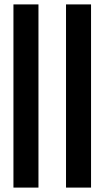

<svg xmlns="http://www.w3.org/2000/svg" viewBox="-20 -851 474 871"><path d="M41 0V-831H154.5V0ZM279.5 0V-831H393V0Z"/></svg>

Font: Merriweather 144pt SemiBold
Style: Regular
Weight: 600
Version: Version 2.100